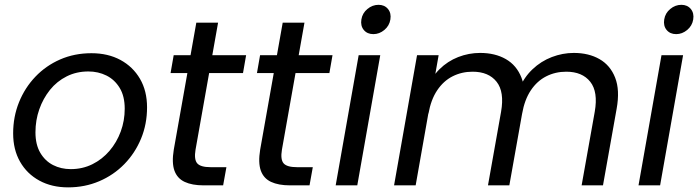

<svg xmlns="http://www.w3.org/2000/svg" viewBox="-20 -781 2942 809"><path d="M266.9 8.5Q198.2 8.5 145.9 -20Q93.6 -48.5 64.5 -99.6Q35.4 -150.6 35.4 -219.1Q35.4 -288.8 60 -350Q84.6 -411.1 129 -457.7Q173.4 -504.3 233.7 -530.6Q293.9 -556.8 365.2 -556.8Q435 -556.8 487.5 -528.4Q540 -500 569.8 -449Q599.6 -398 599.6 -328.5Q599.6 -258 574.3 -196.8Q549 -135.7 503.9 -89.5Q458.7 -43.2 398.1 -17.4Q337.4 8.5 266.9 8.5ZM278.2 -68.4Q327.6 -68.4 369.2 -89Q410.7 -109.6 441.4 -145.5Q472.1 -181.5 488.8 -227Q505.5 -272.5 505.5 -322.9Q505.5 -375.8 484.3 -410.6Q463.1 -445.5 428.5 -462.7Q393.8 -479.9 352.4 -479.9Q302.2 -479.9 261 -459.2Q219.7 -438.5 190.6 -402.3Q161.6 -366.1 145.5 -320.3Q129.4 -274.5 129.4 -223.4Q129.4 -172 149.6 -137.4Q169.8 -102.9 203.4 -85.6Q237.1 -68.4 278.2 -68.4Z M712.2 -150.3 807.2 -685.6H898.9L803.9 -150.3Q797 -109 811 -92.8Q825.1 -76.6 867.2 -76.6H934L920.2 0H837.8Q789.5 0 758.1 -14.6Q726.7 -29.3 714.9 -62.3Q703.2 -95.3 712.2 -150.3ZM1003.9 -473.2H698.7L711.8 -548.3H1017Z M1076.2 -150.3 1171.2 -685.6H1262.9L1167.9 -150.3Q1161 -109 1175 -92.8Q1189.1 -76.6 1231.2 -76.6H1298L1284.2 0H1201.8Q1153.5 0 1122.1 -14.6Q1090.7 -29.3 1078.9 -62.3Q1067.2 -95.3 1076.2 -150.3ZM1367.9 -473.2H1062.7L1075.8 -548.3H1381Z M1394.4 0 1491.2 -548.3H1582.2L1485.4 0ZM1553.1 -637.2Q1527.3 -637.2 1512.8 -654.8Q1498.4 -672.4 1502.7 -699Q1506.9 -725.6 1528 -743.1Q1549.1 -760.7 1575 -760.7Q1600.3 -760.7 1614.8 -743.1Q1629.2 -725.6 1624.9 -699Q1620.6 -672.4 1599.6 -654.8Q1578.5 -637.2 1553.1 -637.2Z M1640.4 0 1737.2 -548.3H1828.2L1731.4 0ZM2036.1 0 2091.3 -310.2Q2106 -394 2072.5 -436.4Q2038.9 -478.9 1971.3 -478.9Q1925.4 -478.9 1886.8 -459.3Q1848.3 -439.7 1822 -400.3Q1795.7 -361 1785.2 -301.6L1778.7 -406.3Q1797.4 -455.1 1831.6 -489.1Q1865.9 -523.1 1910.6 -540.6Q1955.3 -558 2003 -558Q2065.8 -558 2111.3 -532Q2156.8 -506 2177.3 -453.6Q2197.8 -401.3 2183.6 -322.6L2126.1 0ZM2430.7 0 2486 -310.2Q2500.7 -394 2467.1 -436.4Q2433.5 -478.9 2365.9 -478.9Q2320 -478.9 2281.5 -459.3Q2242.9 -439.7 2216.6 -400.3Q2190.3 -361 2179.9 -301.6L2167.5 -406.3Q2187.8 -455.1 2223.7 -489.1Q2259.5 -523.1 2305.1 -540.6Q2350.7 -558 2397.6 -558Q2460.4 -558 2505.9 -532Q2551.5 -506 2572 -453.6Q2592.5 -401.3 2578.2 -322.6L2520.7 0Z M2670.4 0 2767.2 -548.3H2858.2L2761.4 0ZM2829.1 -637.2Q2803.3 -637.2 2788.8 -654.8Q2774.4 -672.4 2778.7 -699Q2782.9 -725.6 2804 -743.1Q2825.1 -760.7 2851 -760.7Q2876.3 -760.7 2890.8 -743.1Q2905.2 -725.6 2900.9 -699Q2896.6 -672.4 2875.6 -654.8Q2854.5 -637.2 2829.1 -637.2Z"/></svg>

Font: Poppins Variable
Style: Italic
Weight: 100
Italic angle: -10°
Designer: Jonny Pinhorn
Foundry: Indian Type Foundry
Version: Version 6.000